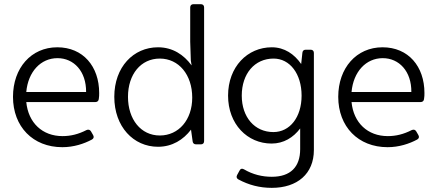

<svg xmlns="http://www.w3.org/2000/svg" viewBox="-20 -700 2116 931"><path d="M460.9 -249C460.9 -377.9 382.8 -470.7 257.8 -470.7C130.9 -470.7 43 -370.1 43 -230.5C43 -85.9 139.6 13.7 282.2 13.7C337.9 13.7 387.7 -2.9 425.8 -23.4C434.6 -28.3 436.5 -36.1 431.6 -44.9L420.9 -63.5C416 -71.3 408.2 -73.2 399.4 -69.3C359.4 -48.8 322.3 -40 283.2 -40C185.5 -40 117.2 -104.5 107.4 -205.1H442.4C451.2 -205.1 458 -210 459 -219.7C460.9 -230.5 460.9 -240.2 460.9 -249ZM397.5 -253.9H107.4C116.2 -352.5 177.7 -418 258.8 -418C337.9 -418 398.4 -354.5 397.5 -253.9Z M902.3 -664.1V-498L905.3 -406.2L909.2 -382.8C871.1 -434.6 817.4 -470.7 746.1 -470.7C627 -470.7 534.2 -375 534.2 -230.5C534.2 -85.9 627 11.7 746.1 11.7C815.4 11.7 869.1 -22.5 906.2 -71.3L914.1 -14.6C915 -5.9 920.9 0 930.7 0H954.1C963.9 0 969.7 -5.9 969.7 -15.6V-664.1C969.7 -673.8 963.9 -679.7 954.1 -679.7H918C908.2 -679.7 902.3 -673.8 902.3 -664.1ZM754.9 -43C663.1 -43 600.6 -121.1 600.6 -230.5C600.6 -339.8 663.1 -416 754.9 -416C846.7 -416 912.1 -337.9 912.1 -226.6C912.1 -119.1 846.7 -43 754.9 -43Z M1446.3 -444.3 1440.4 -389.6C1407.2 -437.5 1359.4 -470.7 1297.9 -470.7C1179.7 -470.7 1085.9 -376 1085.9 -236.3C1085.9 -97.7 1179.7 -3.9 1296.9 -3.9C1355.5 -3.9 1402.3 -33.2 1435.5 -77.1V23.4C1435.5 109.4 1388.7 157.2 1297.9 157.2C1252 157.2 1206.1 146.5 1163.1 121.1C1154.3 116.2 1146.5 117.2 1141.6 127L1129.9 148.4C1125 157.2 1127 165 1135.7 169.9C1186.5 197.3 1239.3 210.9 1297.9 210.9C1421.9 210.9 1502 142.6 1502 27.3V-443.4C1502 -453.1 1496.1 -459 1486.3 -459H1462.9C1453.1 -459 1447.3 -454.1 1446.3 -444.3ZM1305.7 -59.6C1214.8 -59.6 1152.3 -131.8 1152.3 -236.3C1152.3 -342.8 1214.8 -416 1306.6 -416C1385.7 -416 1442.4 -341.8 1442.4 -236.3C1442.4 -131.8 1385.7 -59.6 1305.7 -59.6Z M2038.1 -249C2038.1 -377.9 1960 -470.7 1835 -470.7C1708 -470.7 1620.1 -370.1 1620.1 -230.5C1620.1 -85.9 1716.8 13.7 1859.4 13.7C1915 13.7 1964.8 -2.9 2002.9 -23.4C2011.7 -28.3 2013.7 -36.1 2008.8 -44.9L1998 -63.5C1993.2 -71.3 1985.4 -73.2 1976.6 -69.3C1936.5 -48.8 1899.4 -40 1860.4 -40C1762.7 -40 1694.3 -104.5 1684.6 -205.1H2019.5C2028.3 -205.1 2035.2 -210 2036.1 -219.7C2038.1 -230.5 2038.1 -240.2 2038.1 -249ZM1974.6 -253.9H1684.6C1693.4 -352.5 1754.9 -418 1835.9 -418C1915 -418 1975.6 -354.5 1974.6 -253.9Z"/></svg>

Font: Ed Sans Neue Light
Style: Regular
Weight: 300
Designer: Stephen Hutchings
Version: Version 1.004;PS 001.004;hotconv 1.0.88;makeotf.lib2.5.64775